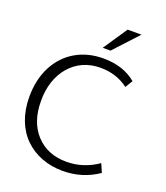

<svg xmlns="http://www.w3.org/2000/svg" viewBox="-168 -1052 1016 1177"><g transform="rotate(20 340.5 -464.0)"><path d="M404.3 -782.7 549.3 -939.5H459L353.5 -782.7ZM379.4 10.7C465.3 10.7 542.5 -12.7 610.8 -60.1L586.9 -115.2C524.4 -71.8 456.1 -49.8 381.8 -49.8C299.8 -49.8 233.9 -76.7 184.1 -129.9C134.3 -183.6 109.4 -255.9 109.4 -346.2C106.4 -530.8 219.2 -665 384.8 -663.1C454.1 -663.1 514.6 -643.6 565.9 -604.5L595.2 -652.8C539.6 -699.7 468.3 -723.1 380.9 -723.1C313 -723.1 252.9 -707.5 200.2 -676.8C147.9 -646 106.9 -602.1 77.1 -544.9C47.9 -487.8 33.2 -421.4 33.2 -346.2C33.2 -235.4 70.3 -143.1 132.3 -83C194.3 -22.9 280.3 10.7 379.4 10.7Z"/></g></svg>

Font: Ride Light
Style: Regular
Weight: 300
Version: Version 3.000